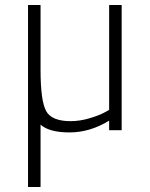

<svg xmlns="http://www.w3.org/2000/svg" viewBox="-20 -520 600 767"><path d="M416 -500H466V0H416V-38Q339 9 258 9Q177 9 142 -22V227H92V-500H142V-241Q142 -118 164 -77Q186 -36 262 -36Q299 -36 337.5 -47.5Q376 -59 396 -70L416 -81Z"/></svg>

Font: TitilliumText
Style: Light
Weight: 300
Designer: Accademia di Belle Arti di Urbino and others
Foundry: Accademia di Belle Arti di Urbino and others.
Version: Version 60.001